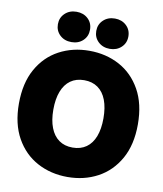

<svg xmlns="http://www.w3.org/2000/svg" viewBox="-101 -1032 954 1124"><g transform="rotate(10 376.0 -470.0)"><path d="M376.5 11.2Q277.3 11.2 197 -32Q116.7 -75.2 69.8 -158.9Q22.9 -242.7 22.9 -363.3Q22.9 -484.9 69.8 -568.8Q116.7 -652.8 197 -695.8Q277.3 -738.8 376.5 -738.8Q475.6 -738.8 555.7 -695.8Q635.7 -652.8 682.9 -568.8Q730 -484.9 730 -363.3Q730 -242.2 682.9 -158.4Q635.7 -74.7 555.7 -31.7Q475.6 11.2 376.5 11.2ZM376.5 -163.6Q424.3 -163.6 457.8 -187.3Q491.2 -210.9 508.3 -255.6Q525.4 -300.3 525.4 -363.3Q525.4 -426.8 508.3 -471.7Q491.2 -516.6 457.8 -540.3Q424.3 -564 376.5 -564Q328.6 -564 295.4 -540.3Q262.2 -516.6 244.9 -471.7Q227.5 -426.8 227.5 -363.3Q227.5 -300.3 244.9 -255.6Q262.2 -210.9 295.4 -187.3Q328.6 -163.6 376.5 -163.6ZM490.7 -770.5Q449.2 -770.5 422.1 -796.1Q395 -821.8 395 -860.4Q395 -899.4 422.1 -925Q449.2 -950.7 490.7 -950.7Q531.7 -950.7 558.8 -925.3Q585.9 -899.9 585.9 -860.4Q585.9 -821.3 558.8 -795.9Q531.7 -770.5 490.7 -770.5ZM262.7 -770.5Q220.7 -770.5 193.8 -796.1Q167 -821.8 167 -860.4Q167 -899.4 194.1 -925Q221.2 -950.7 262.7 -950.7Q304.2 -950.7 331.1 -925.3Q357.9 -899.9 357.9 -860.4Q357.9 -821.3 331.1 -795.9Q304.2 -770.5 262.7 -770.5Z"/></g></svg>

Font: Inter 28pt Black
Style: Regular
Weight: 900
Designer: Rasmus Andersson
Foundry: rsms
Version: Version 4.001;git-66647c0bb